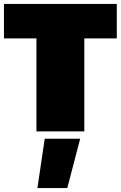

<svg xmlns="http://www.w3.org/2000/svg" viewBox="-25 -664 610 970"><path d="M159 0V-470H-5V-644H565V-470H401V0ZM164 286 201 37H380L315 286Z"/></svg>

Font: Boz Display
Style: Regular
Weight: 900
Version: Version 2.000; ttfautohint (v1.8.3)